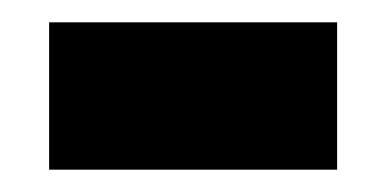

<svg xmlns="http://www.w3.org/2000/svg" viewBox="-20 -413 346 172"><path d="M24 -261V-393H282V-261Z"/></svg>

Font: Ruda SemiBold
Style: Bold
Weight: 900
Designer: Mariela Monsalve and Angelina Sanchez
Foundry: Mariela Monsalve and Angelina Sanchez
Version: Version 2.000